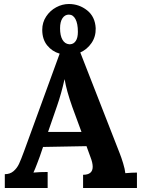

<svg xmlns="http://www.w3.org/2000/svg" viewBox="-20 -939 708 959"><path d="M664 -77V0H395V-66Q443 -66 443 -106Q443 -126 432 -154L412 -209L195 -205L179 -158Q176 -150 165.5 -122Q155 -94 147 -77Q178 -80 218 -80V0H4V-69Q30 -69 47.5 -84Q65 -99 75 -120.5Q85 -142 100 -183L278 -671Q240 -682 215.5 -712.5Q191 -743 191 -790Q191 -827 210.5 -856.5Q230 -886 260.5 -902.5Q291 -919 324 -919Q375 -919 415 -887.5Q455 -856 458 -798Q459 -756 437 -724Q415 -692 381 -677L578 -173Q586 -153 595 -123.5Q604 -94 606 -74Q639 -77 664 -77ZM280 -798Q280 -761 292 -740.5Q304 -720 325 -718H331Q348 -719 358.5 -734.5Q369 -750 369 -780Q369 -821 357 -843.5Q345 -866 324 -866Q304 -866 292 -848Q280 -830 280 -798ZM341 -405Q312 -487 303 -542H302Q286 -470 265 -410L220 -280H387Z"/></svg>

Font: Sumana
Style: Bold
Weight: 700
Designer: Cyreal, Alexei Vanyashin (Devanagari), Olga Karpushina (Latin)
Foundry: Cyreal
Version: Version 1.015;PS 001.015;hotconv 1.0.70;makeotf.lib2.5.58329